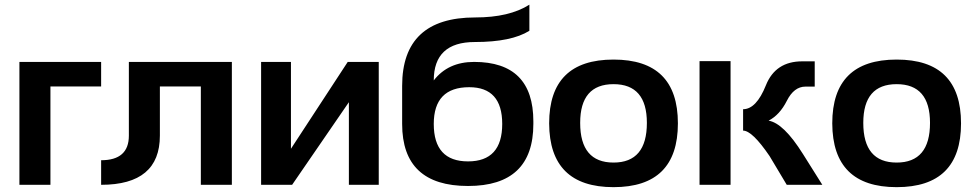

<svg xmlns="http://www.w3.org/2000/svg" viewBox="-20 -771 4059 801"><path d="M61 0V-512.7H401.9V-410.2H190.4V0Z M401.9 -102.5Q517.6 -102.5 517.6 -205.1V-512.7H947.3V0H817.9V-410.2H647V-205.1Q647 0 401.9 0Z M1435.5 0V-344.7L1198.7 0H1069.3V-512.7H1193.8V-150.4L1430.7 -512.7H1560.1V0Z M2205.1 -253.9Q2205.1 4.9 1932.6 4.9Q1657.7 4.9 1657.7 -253.9V-412.6Q1657.7 -698.2 1962.4 -698.2Q2105 -698.2 2188.5 -751.5V-642.6Q2113.8 -595.7 1960.9 -595.7Q1789.6 -595.7 1789.6 -435.5Q1849.1 -512.7 1958 -512.7Q2205.1 -512.7 2205.1 -264.6ZM1932.6 -97.7Q2075.2 -97.7 2075.2 -253.9Q2075.2 -407.2 1937.5 -407.2Q1789.6 -407.2 1789.6 -253.9Q1789.6 -97.7 1932.6 -97.7Z M2271 -256.3Q2271 -522.5 2539.6 -522.5Q2808.1 -522.5 2808.1 -256.3Q2808.1 9.8 2539.6 9.8Q2272 9.8 2271 -256.3ZM2539.6 -92.8Q2678.7 -92.8 2678.7 -258.3Q2678.7 -419.9 2539.6 -419.9Q2400.4 -419.9 2400.4 -258.3Q2400.4 -92.8 2539.6 -92.8Z M3027.8 -516.1V0H2898.4V-516.1ZM3262.2 0 3190.4 -120.1Q3118.2 -226.1 3080.1 -226.1V-315.4Q3135.3 -315.4 3175.3 -415.3Q3215.3 -515.1 3326.7 -515.1H3378.9V-409.7H3340.3Q3292.5 -409.7 3262.7 -350.6Q3232.9 -291.5 3186.5 -267.6Q3249 -257.3 3329.6 -128.9L3410.6 0Z M3452.1 -256.3Q3452.1 -522.5 3720.7 -522.5Q3989.3 -522.5 3989.3 -256.3Q3989.3 9.8 3720.7 9.8Q3453.1 9.8 3452.1 -256.3ZM3720.7 -92.8Q3859.9 -92.8 3859.9 -258.3Q3859.9 -419.9 3720.7 -419.9Q3581.5 -419.9 3581.5 -258.3Q3581.5 -92.8 3720.7 -92.8Z"/></svg>

Font: Voltera
Style: Bold
Weight: 700
Designer: Bernd Montag
Version: Version 1.301